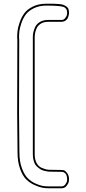

<svg xmlns="http://www.w3.org/2000/svg" viewBox="-20 -813 462 1029"><path d="M228 -793Q254 -793 265.5 -793Q277 -793 294.5 -791.5Q312 -790 319.5 -787Q327 -784 335.5 -778.5Q344 -773 347 -764Q350 -755 350 -743Q350 -741 349.5 -738Q349 -735 347 -727Q345 -719 341 -712.5Q337 -706 328.5 -701Q320 -696 309 -696H295H234Q212 -695 197 -685Q182 -675 176 -660.5Q170 -646 168 -635Q166 -624 166 -614V-608V-202V14Q166 42 176 60.5Q186 79 202.5 86Q219 93 228.5 95Q238 97 246 97H247H248L312 98Q316 98 322.5 99.5Q329 101 339.5 114Q350 127 350 149Q350 154 348.5 162Q347 170 337 183Q327 196 309 196H244H242Q225 196 207.5 193Q190 190 164.5 178.5Q139 167 120 148Q101 129 87.5 91.5Q74 54 74 4L72 -207L73 -600Q72 -605 72 -612Q72 -629 74 -647.5Q76 -666 85.5 -693.5Q95 -721 110.5 -742Q126 -763 156.5 -778Q187 -793 228 -793ZM228 -783Q190 -783 161.5 -769Q133 -755 118.5 -735.5Q104 -716 95 -690Q86 -664 84 -646.5Q82 -629 82 -612L83 -602V-601L82 -207L84 4Q84 52 97 87.5Q110 123 127.5 141Q145 159 169 170Q193 181 209 183.5Q225 186 242 186H309Q322 186 329.5 176Q337 166 338.5 159.5Q340 153 340 149Q340 141 338.5 134Q337 127 335 123Q333 119 329.5 116Q326 113 323.5 111.5Q321 110 318 109Q315 108 314 108Q313 108 312 108L248 107H246Q241 107 235 106Q229 105 217.5 102.5Q206 100 196.5 94Q187 88 177 78.5Q167 69 161.5 52Q156 35 156 14V-608Q156 -609 156 -614Q156 -625 158 -636.5Q160 -648 167 -665Q174 -682 191 -693.5Q208 -705 234 -706H309Q322 -706 329.5 -716Q337 -726 338.5 -732.5Q340 -739 340 -743Q340 -770 318.5 -776.5Q297 -783 228 -783Z"/></svg>

Font: Soda Fountain
Style: Outline
Weight: 400
Version: Version 1.0